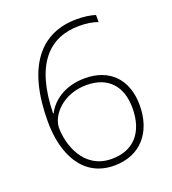

<svg xmlns="http://www.w3.org/2000/svg" viewBox="-134 -827 840 939"><g transform="rotate(-20 286.0 -358.0)"><path d="M68 -303C68 -136 137 10 301 10C438 10 518 -85 518 -226C518 -358 441 -441 310 -441C201 -441 135 -385 109 -332H106C111 -587 216 -691 372 -691C411 -691 444 -685 468 -676V-713C442 -721 410 -726 372 -726C182 -726 68 -588 68 -303ZM301 -25C151 -25 109 -175 109 -255C109 -322 184 -407 306 -407C420 -407 480 -337 480 -225C480 -99 415 -25 301 -25Z"/></g></svg>

Font: Noto Sans Sinhala ExtraLight
Style: Regular
Weight: 200
Designer: Jelle Bosma - Monotype Design Team
Foundry: Monotype Imaging Inc.
Version: Version 2.006